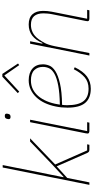

<svg xmlns="http://www.w3.org/2000/svg" viewBox="402 -1185 795 1639"><g transform="rotate(-90 799.5 -365.5)"><path d="M189 -740H210L129 -335L106 -221H110L212 -315L411 -506H438L215 -292L335 -19H387L383 0H340Q329 0 323 -5Q317 -10 312 -21L199 -279L100 -189L62 0H41Z M622 -673Q610 -673 606 -677.5Q602 -682 602 -689Q602 -691 603 -696.5Q604 -702 605 -705Q609 -722 629 -722Q641 -722 645 -717.5Q649 -713 649 -706Q649 -704 648 -698.5Q647 -693 646 -690Q642 -673 622 -673ZM502 0Q492 0 485.5 -3.5Q479 -7 479 -15Q479 -21 481 -31L576 -506H597L500 -19H576L572 0Z M862 12Q781 12 740.5 -36Q700 -84 700 -187Q700 -213 702.5 -238.5Q705 -264 710 -287Q720 -338 740 -380.5Q760 -423 789 -453.5Q818 -484 854.5 -501Q891 -518 934 -518Q997 -518 1033.5 -486Q1070 -454 1070 -397Q1070 -370 1059 -342Q1048 -314 1011.5 -290.5Q975 -267 906.5 -251Q838 -235 724 -233Q722 -222 721.5 -209.5Q721 -197 721 -189Q721 -95 755 -51Q789 -7 862 -7Q921 -7 959.5 -40.5Q998 -74 1028 -133L1045 -125Q1010 -53 966 -20.5Q922 12 862 12ZM932 -499Q890 -499 856.5 -482Q823 -465 797.5 -434.5Q772 -404 754.5 -362Q737 -320 729 -270L726 -252Q826 -254 889 -266Q952 -278 987.5 -297.5Q1023 -317 1035.5 -342.5Q1048 -368 1048 -397Q1048 -442 1020 -470.5Q992 -499 932 -499ZM988 -743 1077 -609 1063 -599 975 -726 837 -599 824 -611 964 -743Z M1145 0 1246 -506H1267L1246 -401H1252Q1276 -458 1315 -488Q1354 -518 1410 -518Q1468 -518 1497 -486Q1526 -454 1526 -396Q1526 -379 1524.5 -359.5Q1523 -340 1519 -321L1459 -19H1535L1531 0H1461Q1451 0 1444.5 -3.5Q1438 -7 1438 -15Q1438 -21 1440 -31L1498 -320Q1502 -340 1503.5 -361Q1505 -382 1505 -393Q1505 -444 1481.5 -471.5Q1458 -499 1407 -499Q1372 -499 1341 -483.5Q1310 -468 1285 -434Q1268 -411 1252 -381Q1236 -351 1225 -297L1166 0Z"/></g></svg>

Font: IBM Plex Sans Cond Thin
Style: Italic
Weight: 100
Width: 3
Italic angle: -11°
Designer: Mike Abbink, Paul van der Laan, Pieter van Rosmalen
Foundry: Bold Monday
Version: Version 1.3